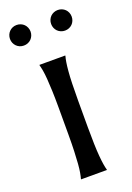

<svg xmlns="http://www.w3.org/2000/svg" viewBox="-148 -737 540 788"><g transform="rotate(-20 122.0 -343.0)"><path d="M78.1 -309.1Q78.1 -350.6 76.9 -381.6Q75.7 -412.6 74 -435.1Q72.3 -457.5 69.6 -472.7Q66.9 -487.8 64 -498V-500H176.8V-498Q173.8 -487.8 171.4 -472.7Q168.9 -457.5 167 -435.1Q165 -412.6 164.1 -381.6Q163.1 -350.6 163.1 -309.1V-190.9Q163.1 -149.4 164.1 -118.4Q165 -87.4 167 -64.9Q168.9 -42.5 171.4 -27.3Q173.8 -12.2 176.8 -2V0H64V-2Q66.9 -12.2 69.6 -27.3Q72.3 -42.5 74 -64.9Q75.7 -87.4 76.9 -118.4Q78.1 -149.4 78.1 -190.9ZM-13.2 -641.1Q-13.2 -650.4 -9.8 -658.7Q-6.3 -667 -0.2 -673.1Q5.9 -679.2 13.9 -682.6Q22 -686 31.7 -686Q41 -686 49.3 -682.6Q57.6 -679.2 63.7 -673.1Q69.8 -667 73.2 -658.7Q76.7 -650.4 76.7 -641.1Q76.7 -631.8 73.2 -623.5Q69.8 -615.2 63.7 -609.1Q57.6 -603 49.3 -599.6Q41 -596.2 31.7 -596.2Q22 -596.2 13.9 -599.6Q5.9 -603 -0.2 -609.1Q-6.3 -615.2 -9.8 -623.5Q-13.2 -631.8 -13.2 -641.1ZM166.5 -641.1Q166.5 -650.4 169.9 -658.7Q173.3 -667 179.4 -673.1Q185.5 -679.2 193.8 -682.6Q202.1 -686 211.4 -686Q220.7 -686 229 -682.6Q237.3 -679.2 243.4 -673.1Q249.5 -667 252.9 -658.7Q256.3 -650.4 256.3 -641.1Q256.3 -631.8 252.9 -623.5Q249.5 -615.2 243.4 -609.1Q237.3 -603 229 -599.6Q220.7 -596.2 211.4 -596.2Q202.1 -596.2 193.8 -599.6Q185.5 -603 179.4 -609.1Q173.3 -615.2 169.9 -623.5Q166.5 -631.8 166.5 -641.1Z"/></g></svg>

Font: Marcellus
Style: Regular
Weight: 400
Designer: Astigmatic (AOETI)
Foundry: Astigmatic (AOETI)
Version: Version 1.000